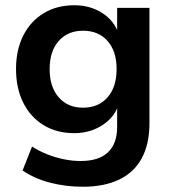

<svg xmlns="http://www.w3.org/2000/svg" viewBox="-20 -521 657 731"><path d="M296 190Q230 190 170.5 174.5Q111 159 66 128L102 37Q130 55 161 67Q192 79 224 85.5Q256 92 287 92Q356 92 391 59Q426 26 426 -38V-124H432Q416 -74 369 -44Q322 -14 263 -14Q196 -14 146 -44.5Q96 -75 68.5 -130Q41 -185 41 -258Q41 -331 68.5 -385.5Q96 -440 146 -470.5Q196 -501 263 -501Q324 -501 370 -471Q416 -441 432 -391H426V-491H549V-52Q549 27 520 81Q491 135 434 162.5Q377 190 296 190ZM296 -111Q355 -111 389.5 -150.5Q424 -190 424 -258Q424 -326 389.5 -365Q355 -404 296 -404Q238 -404 203.5 -365Q169 -326 169 -258Q169 -190 203.5 -150.5Q238 -111 296 -111Z"/></svg>

Font: Nunito Sans 11pt
Style: Bold
Weight: 700
Version: Version 3.101;gftools[0.9.27]